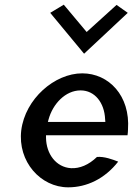

<svg xmlns="http://www.w3.org/2000/svg" viewBox="-20 -799 588 822"><path d="M195 -744 340 -569 527 -744 479 -778 351 -662 253 -779ZM177 -209V-220H526C527 -229 528 -236 528 -245C538 -389 446 -485 332 -485C214 -485 88 -376 71 -241C55 -107 154 3 272 3C351 3 428 -33 486 -107C463 -116 426 -130 395 -127C360 -93 321 -77 284 -79C220 -83 178 -140 177 -209ZM430 -289 431 -277H185L188 -288C206 -354 260 -412 325 -412C386 -412 427 -359 430 -289Z"/></svg>

Font: Bluebird
Style: LiNrwObl
Weight: 300
Designer: Jasper
Foundry: Cannot Into Space Fonts
Version: Version 0.98